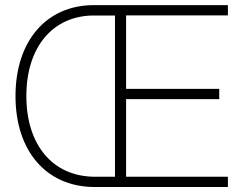

<svg xmlns="http://www.w3.org/2000/svg" viewBox="-20 -748 967 768"><path d="M358.9 0H891.6V-41H484.4V-351.6H856.9V-392.6H484.4V-686.5H891.6V-727.5H355.5C165 -727.5 42 -583.5 42 -363.8C42 -144.5 164.6 0 358.9 0ZM85.4 -363.8C85.4 -559.1 190.4 -686.5 357.4 -686H439.9V-41H360.8C189 -41 85.4 -170.4 85.4 -363.8Z"/></svg>

Font: Raveo Display Display ExLight
Style: Regular
Weight: 200
Designer: Jakub Foglar, Rasmus Andersson (Inter)
Foundry: Jakubfoglar.com
Version: Version 1.100;Glyphs 3.2.3 (3260)